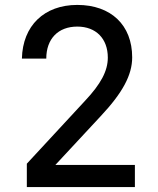

<svg xmlns="http://www.w3.org/2000/svg" viewBox="-20 -760 640 780"><path d="M528 0V-90H205L389 -288C478 -383 517 -455 517 -527C517 -658 431 -740 294 -740C160 -740 72 -656 69 -522H168C168 -602 216 -652 294 -652C370 -652 418 -603 418 -526C418 -472 390 -419 325 -350L89 -95V0Z"/></svg>

Font: Tekne LDO Medium
Style: Regular
Weight: 500
Monospace: yes
Designer: Alessio Laiso, Mario Rullo, Paolo Rosset
Foundry: Alessio Laiso
Version: Version 1.000;hotconv 1.0.109;makeotfexe 2.5.65596